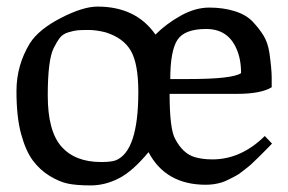

<svg xmlns="http://www.w3.org/2000/svg" viewBox="-20 -546 876 583"><path d="M71 -415Q98 -457 165 -491.5Q232 -526 276 -526Q393 -526 452 -441Q485 -474 529 -498.5Q573 -523 615.5 -523Q658 -523 693 -512Q728 -501 748 -479.5Q768 -458 780.5 -437.5Q793 -417 798 -386Q805 -336 805 -310Q805 -310 805 -281Q772 -261 700 -261H495Q495 -154 512 -124Q535 -80 571 -69Q594 -62 625 -62Q712 -62 784 -133L806 -110Q803 -107 789 -92.5Q775 -78 770.5 -74Q766 -70 753.5 -57.5Q741 -45 735 -40.5Q729 -36 716.5 -26Q704 -16 696 -12Q688 -8 675.5 -1.5Q663 5 653 8Q630 15 605 15Q483 15 431 -84Q383 -26 341 -4.5Q299 17 255.5 17Q212 17 186 11.5Q160 6 130.5 -12Q101 -30 79.5 -59Q58 -88 44 -139.5Q30 -191 30 -269.5Q30 -348 71 -415ZM287 -54Q317 -54 331 -59Q400 -86 400 -267Q400 -352 377.5 -391.5Q355 -431 300 -448Q272 -455 249 -455Q226 -455 215.5 -454Q205 -453 188 -448Q171 -443 162 -431.5Q153 -420 143 -400Q125 -364 125 -256Q125 -148 166.5 -101Q208 -54 287 -54ZM497 -306H553Q686 -306 712 -324Q712 -367 698 -398Q672 -458 606 -458Q540 -458 518.5 -424.5Q497 -391 497 -306Z"/></svg>

Font: Prociono
Style: Regular
Weight: 400
Designer: Barry Schwartz
Foundry: The Crud Factory
Version: Version 2.301